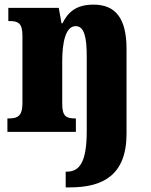

<svg xmlns="http://www.w3.org/2000/svg" viewBox="-20 -570 651 830"><path d="M264 240H283C425 240 527 187 527 8V-358C527 -493 478 -550 384 -550C306 -550 272 -514 250 -469H246L234 -536H16V-479H20C59 -479 77 -470 77 -415V-125C77 -67 56 -58 16 -58H12V0H308V-58H305C266 -58 249 -67 249 -122V-305C249 -385 263 -457 307 -457C345 -457 355 -408 355 -323V-4C355 131 324 172 269 172H264Z"/></svg>

Font: Noto Serif Sinhala Condensed Black
Style: Regular
Weight: 900
Width: 3
Designer: Jelle Bosma - Monotype Design Team
Foundry: Monotype Imaging Inc.
Version: Version 2.007